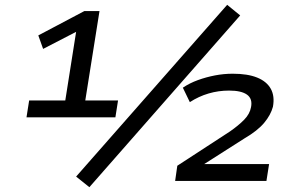

<svg xmlns="http://www.w3.org/2000/svg" viewBox="-20 -751 1220 797"><path d="M90 -264 101 -334H251L299 -638H333L159 -548L139 -604L330 -705H393L334 -334H470L459 -264ZM351 26 296 -18 923 -731 977 -687ZM707 0 716 -63 934 -205Q970 -230 993.5 -254Q1017 -278 1022 -306Q1029 -341 1005.5 -358Q982 -375 931 -375Q887 -375 846 -363Q805 -351 768 -327L739 -387Q767 -406 801.5 -418.5Q836 -431 872.5 -438Q909 -445 946 -445Q1008 -445 1047.5 -429Q1087 -413 1104 -382.5Q1121 -352 1113 -308Q1104 -274 1076.5 -241Q1049 -208 994 -176L823 -67L821 -70H1097L1086 0Z"/></svg>

Font: Nunito Sans 10pt Expanded Medium
Style: Italic
Weight: 500
Width: 7
Italic angle: -9°
Designer: Vernon Adams
Foundry: Vernon Adams
Version: Version 3.101;gftools[0.9.27]